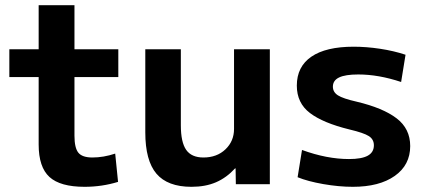

<svg xmlns="http://www.w3.org/2000/svg" viewBox="-20 -710 1636 740"><path d="M129 -153V-413H16V-520H129V-690H267V-520H436V-413H267V-187Q267 -140 282 -121.5Q297 -103 336 -103Q379 -103 424 -118L435 -9Q373 10 306 10Q212 10 170.5 -28Q129 -66 129 -153Z M540 -200V-520H677V-227Q677 -162 697.5 -132.5Q718 -103 764 -103Q816 -103 849 -134.5Q882 -166 882 -213V-520H1020V0H889L888 -61H886Q853 -25 812.5 -7.5Q772 10 718 10Q626 10 583 -40.5Q540 -91 540 -200Z M1127 -27 1144 -132Q1240 -97 1325 -97Q1374 -97 1397.5 -110Q1421 -123 1421 -150Q1421 -173 1401.5 -185.5Q1382 -198 1327 -211Q1225 -236 1174.5 -274.5Q1124 -313 1124 -380Q1124 -453 1180 -491.5Q1236 -530 1343 -530Q1392 -530 1445 -522Q1498 -514 1543 -499L1526 -394Q1439 -423 1361 -423Q1311 -423 1287 -411.5Q1263 -400 1263 -376Q1263 -355 1282.5 -342.5Q1302 -330 1355 -318Q1456 -294 1508.5 -254Q1561 -214 1561 -147Q1561 -74 1501.5 -32Q1442 10 1340 10Q1286 10 1226 -0.5Q1166 -11 1127 -27Z"/></svg>

Font: Enso
Style: Bold
Weight: 700
Designer: Coji Morishita
Foundry: UNDERFOREST DESIGN
Version: Version 1.000